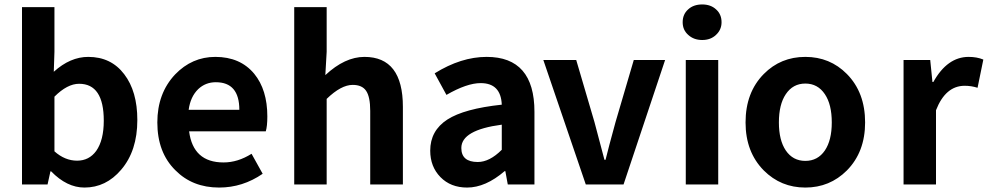

<svg xmlns="http://www.w3.org/2000/svg" viewBox="-20 -830 4445 864"><path d="M210 -59H207L194 0H79V-798H225V-597L222 -507Q296 -574 377 -574Q480 -574 539 -496Q598 -419 598 -290Q598 -151 525 -66Q457 14 360 14Q281 14 210 -59ZM413 -151Q447 -199 447 -287Q447 -453 336 -453Q283 -453 225 -395V-149Q272 -107 327 -107Q381 -107 413 -151Z M769 -64Q688 -144 688 -279Q688 -410 768 -495Q844 -574 949 -574Q1061 -574 1124 -498Q1183 -426 1183 -306Q1183 -262 1176 -239H831Q849 -99 986 -99Q1050 -99 1112 -138L1162 -48Q1072 14 966 14Q846 14 769 -64ZM1057 -336Q1057 -460 951 -460Q905 -460 872 -429Q837 -395 829 -336Z M1304 -798H1450V-597L1444 -492Q1532 -574 1620 -574Q1793 -574 1793 -349V0H1646V-331Q1646 -395 1627 -422Q1609 -448 1567 -448Q1515 -448 1450 -385V0H1304Z M1962 -33Q1916 -80 1916 -152Q1916 -242 1993 -292Q2069 -341 2238 -359Q2234 -456 2143 -456Q2081 -456 1989 -403L1936 -500Q2055 -574 2170 -574Q2385 -574 2385 -327V0H2265L2254 -60H2251Q2165 14 2082 14Q2008 14 1962 -33ZM2238 -156V-269Q2056 -245 2056 -164Q2056 -101 2130 -101Q2183 -101 2238 -156Z M2425 -560H2573L2655 -281L2700 -111H2705Q2717 -161 2750 -281L2832 -560H2973L2786 0H2616Z M3066 -560H3212V0H3066ZM3077 -673Q3052 -695 3052 -730Q3052 -766 3077 -788Q3101 -810 3140 -810Q3178 -810 3202 -788Q3227 -766 3227 -730Q3227 -696 3202 -673Q3178 -650 3140 -650Q3102 -650 3077 -673Z M3417 -63Q3335 -146 3335 -279Q3335 -414 3417 -497Q3493 -574 3604 -574Q3715 -574 3791 -497Q3873 -414 3873 -279Q3873 -146 3791 -63Q3714 14 3604 14Q3494 14 3417 -63ZM3692 -153Q3723 -199 3723 -279Q3723 -360 3692 -406Q3660 -454 3604 -454Q3548 -454 3516 -406Q3485 -360 3485 -279Q3485 -199 3516 -153Q3548 -106 3604 -106Q3660 -106 3692 -153Z M4046 -560H4166L4176 -461H4180Q4243 -574 4339 -574Q4376 -574 4405 -562L4379 -435Q4351 -444 4321 -444Q4235 -444 4192 -334V0H4046Z"/></svg>

Font: KaiGen Gothic SC Bold
Style: Bold
Weight: 700
Designer: Ryoko NISHIZUKA Ë•øÂ°öÊ∂ºÂ≠ê (kana & ideographs); Paul D. Hunt (Latin, Greek & Cyrillic); Wenlong ZHANG Âº†ÊñáÈæô (bopom
Version: Version 1.001 October 10, 2014